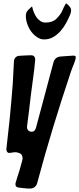

<svg xmlns="http://www.w3.org/2000/svg" viewBox="-20 -880 460 1115"><path d="M166 -843Q168 -837 168 -836Q171 -822 177.5 -806.5Q184 -791 193 -778.5Q202 -766 215 -757.5Q228 -749 244 -749Q285 -749 307 -770.5Q329 -792 340 -814Q345 -825 349 -834.5Q353 -844 358 -852Q361 -858 363 -860Q366 -860 370 -856Q372 -855 376 -851Q378 -848 383 -843Q393 -833 393 -820Q393 -809 387 -794Q377 -770 363 -744.5Q349 -719 330.5 -698.5Q312 -678 288.5 -664.5Q265 -651 236 -651Q215 -651 195.5 -664Q176 -677 161.5 -696.5Q147 -716 138.5 -740.5Q130 -765 130 -787Q130 -805 138 -815Q141 -820 149 -827Q152 -831 156.5 -834.5Q161 -838 166 -843ZM17 -15Q22 -57 26.5 -100.5Q31 -144 36 -187Q41 -238 45.5 -289Q50 -340 54 -392Q56 -425 57.5 -458Q59 -491 61 -524Q62 -538 71 -547Q80 -556 94 -556Q111 -557 127.5 -558Q144 -559 161 -559Q184 -559 185 -532L184 -530Q180 -479 172.5 -428Q165 -377 159 -326Q154 -281 148.5 -236Q143 -191 137 -146V-141Q137 -129 145 -122Q153 -115 162 -115Q176 -115 181.5 -123Q187 -131 189 -138L290 -516Q299 -550 334 -552Q351 -554 369 -554.5Q387 -555 405 -557Q416 -557 418 -554Q420 -551 420 -549Q420 -535 409 -508Q404 -495 399 -483.5Q394 -472 392 -464Q338 -303 289 -142.5Q240 18 196 183Q187 215 152 215Q136 215 119.5 213Q103 211 87 209Q70 206 70 193Q70 189 70 185Q70 181 72 178Q74 172 79.5 152.5Q85 133 93 110Q96 98 99.5 87Q103 76 105 67Q107 62 107.5 58.5Q108 55 109 52Q111 47 111 44Q111 41 111 40Q111 17 95.5 10.5Q80 4 71 4Q60 4 50.5 6Q41 8 31 8Q26 8 21.5 2Q17 -4 17 -15Z"/></svg>

Font: Bangerz
Style: Regular
Weight: 400
Designer: vernon adams
Foundry: Vernon Adams
Version: Version 2.10;February 7, 2025;FontCreator 13.0.0.2683 64-bit